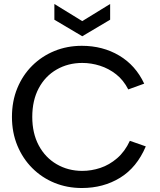

<svg xmlns="http://www.w3.org/2000/svg" viewBox="-20 -937 805 964"><path d="M533 -917V-838L393 -755L253 -838V-917L393 -831ZM40 -350Q40 -429 67 -494.5Q94 -560 142 -607.5Q190 -655 253.5 -681Q317 -707 391 -707Q496 -707 578.5 -658Q661 -609 704 -517L624 -488Q600 -535 563 -564Q526 -593 482 -607Q438 -621 393 -621Q322 -621 264.5 -588Q207 -555 174.5 -494Q142 -433 142 -350Q142 -268 174.5 -207Q207 -146 264.5 -112.5Q322 -79 393 -79Q439 -79 484 -94Q529 -109 568 -142.5Q607 -176 632 -230L712 -202Q667 -96 583 -44.5Q499 7 391 7Q317 7 253.5 -19Q190 -45 142 -93Q94 -141 67 -206.5Q40 -272 40 -350Z"/></svg>

Font: Albert Sans Medium
Style: Regular
Weight: 500
Designer: Andreas Rasmussen
Foundry: a.Foundry
Version: Version 1.025